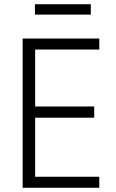

<svg xmlns="http://www.w3.org/2000/svg" viewBox="-20 -887 548 907"><path d="M87 0V-705H449V-653H146V-384H425V-331H146V-52H449V0ZM145 -818V-867H409V-818Z"/></svg>

Font: Nunito Sans 10pt Condensed Light
Style: Regular
Weight: 300
Width: 3
Designer: Vernon Adams
Foundry: Vernon Adams
Version: Version 3.101;gftools[0.9.27]